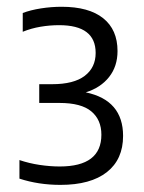

<svg xmlns="http://www.w3.org/2000/svg" viewBox="-20 -834 416 553"><path d="M154 -301.5Q91 -301.5 36 -319.5V-373Q64 -363.5 94.2 -359Q124.5 -354.5 152 -354.5Q272 -354.5 272 -446Q272 -489 243 -513.2Q214 -537.5 151.5 -537.5H93V-591.5H130Q192.5 -591.5 224 -615.5Q255.5 -639.5 255.5 -681.5Q255.5 -761.5 150.5 -761.5Q123.5 -761.5 96.8 -757Q70 -752.5 45.5 -742.5V-796.5Q67.5 -805 97.8 -809.8Q128 -814.5 157.5 -814.5Q236 -814.5 277.2 -781.5Q318.5 -748.5 318.5 -687Q318.5 -643 294.2 -612.2Q270 -581.5 227 -568Q334.5 -545.5 334.5 -442.5Q334.5 -375 287.8 -338.2Q241 -301.5 154 -301.5Z"/></svg>

Font: Encode Sans SmCnd
Style: Regular
Weight: 400
Width: 4
Designer: Multiple Designers
Foundry: Impallari Type
Version: Version 3.002; ttfautohint (v1.8.3) -l 8 -r 50 -G 200 -x 14 